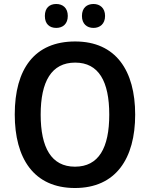

<svg xmlns="http://www.w3.org/2000/svg" viewBox="-20 -933 752 963"><path d="M205 -853C205 -812 229 -793 262 -793C295 -793 320 -813 320 -853C320 -893 295 -913 262 -913C229 -913 205 -894 205 -853ZM391 -853C391 -813 416 -793 449 -793C481 -793 507 -813 507 -853C507 -893 481 -913 449 -913C416 -913 391 -894 391 -853ZM658 -358C658 -579 561 -725 357 -725C153 -725 54 -587 54 -359C54 -139 149 10 356 10C561 10 658 -138 658 -358ZM184 -358C184 -524 238 -619 357 -619C475 -619 528 -525 528 -358C528 -191 475 -97 356 -97C238 -97 184 -192 184 -358Z"/></svg>

Font: Noto Sans Myanmar SemiCondensed SemiBold
Style: Regular
Weight: 600
Width: 4
Designer: Monotype Design Team
Foundry: Monotype Imaging Inc.
Version: Version 2.107